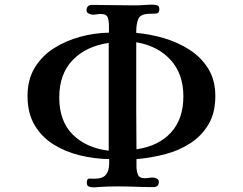

<svg xmlns="http://www.w3.org/2000/svg" viewBox="-20 -774 1040 823"><path d="M446 -590Q349 -576 291.5 -516.5Q234 -457 234 -356Q234 -255 291.5 -197.5Q349 -140 446 -128ZM766 -361Q766 -457 711.5 -517Q657 -577 564 -593V-458Q564 -377 564 -296Q564 -215 565 -134Q660 -148 713 -206Q766 -264 766 -361ZM903 -362Q903 -290 873.5 -240.5Q844 -191 795 -159.5Q746 -128 686 -112.5Q626 -97 565 -92V-61Q565 -42 571 -26Q577 -10 601 -10Q609 -10 618 -11.5Q627 -13 635 -13Q643 -13 652 -8.5Q661 -4 661 5Q661 28 638 28Q599 28 560 26.5Q521 25 482 25Q439 25 397 28Q393 29 389 29Q385 29 380 29Q369 29 360.5 25.5Q352 22 352 9Q352 -9 363.5 -8.5Q375 -8 385 -8Q420 -8 434 -25Q448 -42 448 -74V-92Q385 -93 323 -108Q261 -123 210 -154.5Q159 -186 128.5 -237.5Q98 -289 98 -362Q98 -433 129 -484Q160 -535 211.5 -567.5Q263 -600 324.5 -616.5Q386 -633 447 -634V-663Q447 -683 442 -698.5Q437 -714 412 -714Q404 -714 395 -712.5Q386 -711 378 -711Q371 -711 361 -715.5Q351 -720 351 -729Q351 -753 375 -753Q421 -753 466 -752Q511 -751 557 -751Q577 -751 596.5 -752.5Q616 -754 635 -754Q646 -754 654.5 -751Q663 -748 663 -735Q663 -717 649.5 -716Q636 -715 624 -715Q583 -715 573.5 -694Q564 -673 564 -638V-633Q623 -628 682.5 -610.5Q742 -593 792 -561Q842 -529 872.5 -480Q903 -431 903 -362Z"/></svg>

Font: Kaisei HarunoUmi
Style: Bold
Weight: 700
Designer: Font-Kai, 金井和夫
Foundry: KAZUO KANAI
Version: Version 5.003